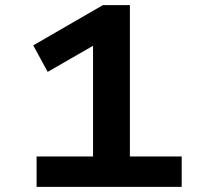

<svg xmlns="http://www.w3.org/2000/svg" viewBox="-20 -725 788 745"><path d="M122 0V-118H341V-590L408 -586L165 -446L109 -549L379 -705H484V-118H685V0Z"/></svg>

Font: Nunito Sans 10pt Expanded
Style: Bold
Weight: 700
Width: 7
Designer: Vernon Adams
Foundry: Vernon Adams
Version: Version 3.101;gftools[0.9.27]